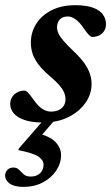

<svg xmlns="http://www.w3.org/2000/svg" viewBox="-46 -466 435 751"><path d="M45.3 265Q10.1 265 -8 252Q-26 238.9 -26 221.2Q-26 208.5 -17.4 198.9Q-8.8 189.3 6.8 189.3Q20.1 189.3 28.4 198Q36.7 206.7 46.5 215.7Q56.3 224.6 74.2 224.6Q97.4 224.6 110.9 211.5Q124.4 198.3 124.4 178.1Q124.4 160.8 104.6 146.7Q84.7 132.7 25.8 121.3L27.8 114.6L142.3 -16.9H185.6L75.7 110.9L91.4 52.6Q148.9 66 170.9 89.4Q192.9 112.7 192.9 140.8Q192.9 172.7 174 201.1Q155.1 229.6 122 247.3Q88.8 265 45.3 265ZM50.2 -111.7Q55.5 -111.7 63 -104.3Q70.5 -97 87.6 -72.9Q105 -48.7 121 -39.1Q137 -29.5 153 -29.5Q169.7 -29.5 182.6 -35.1Q195.4 -40.7 202.8 -51.6Q210.2 -62.4 210.2 -77.8Q210.2 -90.6 205.1 -103.4Q200 -116.1 186.5 -132.1Q172.9 -148.1 146.7 -170.2Q120.9 -192.6 105 -213.1Q89.1 -233.6 81.9 -254.7Q74.7 -275.8 74.7 -299.4Q74.7 -339.5 95.6 -372.7Q116.4 -405.9 155.5 -425.8Q194.6 -445.7 248.6 -445.7Q291.8 -445.7 318.1 -435.8Q344.4 -426 356.5 -409.2Q368.6 -392.4 368.6 -372Q368.6 -356.6 361.6 -345.3Q354.7 -333.9 342.4 -327.7Q330.2 -321.5 314.3 -321.5Q310 -321.5 302.5 -328.5Q295 -335.5 280.8 -356.5Q266.7 -377.4 250.7 -389.5Q234.6 -401.6 219.7 -401.6Q198.9 -401.6 188 -390Q177.1 -378.3 177.1 -358.8Q177.1 -347.8 182.4 -335.7Q187.7 -323.7 201.9 -306.9Q216.1 -290.2 242.5 -265Q269 -240 284.2 -218.4Q299.3 -196.8 305.7 -176.9Q312.2 -157 312.2 -137.4Q312.2 -97.5 287.9 -63.1Q263.5 -28.7 220.9 -7.7Q178.4 13.2 123.6 13.2Q78 13.2 49.4 3.2Q20.8 -6.8 7.3 -23.2Q-6.1 -39.7 -6.1 -59.2Q-6.1 -74.6 1.3 -86.3Q8.8 -98.1 21.6 -104.9Q34.4 -111.7 50.2 -111.7Z"/></svg>

Font: Newsreader Text
Style: Italic
Weight: 400
Italic angle: -17°
Designer: Hugues Gentile
Foundry: Production Type
Version: Version 1.001